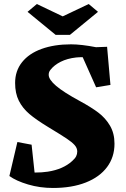

<svg xmlns="http://www.w3.org/2000/svg" viewBox="-20 -912 623 949"><path d="M356 -627.9Q312.5 -623 280 -606.7Q247.6 -590.3 229.5 -566.9Q225.1 -561.5 222.9 -555.9Q220.7 -550.3 220.7 -542Q220.7 -519 257.1 -487.8Q293.5 -456.5 374.5 -412.6Q429.7 -382.8 465.6 -355.7Q501.5 -328.6 523.7 -290.8Q545.9 -252.9 545.9 -201.7Q545.9 -135.7 509.3 -86.4Q472.7 -37.1 404.1 -10Q335.4 17.1 241.7 17.1Q177.2 17.1 118.7 -0.2Q60.1 -17.6 26.4 -42L65.9 -210L136.2 -196.8L150.9 -59.1Q188 -59.1 216.3 -63.5Q292 -75.2 336.9 -116.2Q351.1 -128.9 356.4 -139.6Q361.8 -150.4 361.8 -163.1Q361.8 -180.2 348.9 -194.8Q335.9 -209.5 308.8 -227.5Q281.7 -245.6 214.8 -286.1Q158.7 -320.3 125.2 -348.6Q91.8 -377 73.2 -413.8Q54.7 -450.7 54.7 -502Q54.7 -561.5 88.9 -604.5Q123 -647.5 185.5 -670.2Q248 -692.9 331.1 -692.9Q381.3 -692.9 454.6 -678.7L509.3 -680.7L525.9 -492.2L455.1 -480.5L388.7 -629.4Q371.1 -629.4 356 -627.9ZM116.2 -853.5 162.1 -892.1 290 -831.1 418.5 -892.1 464.4 -853.5 325.7 -739.7H254.9Z"/></svg>

Font: Vesper Libre Heavy
Style: Regular
Weight: 900
Designer: Robert Keller & Kimya Gandhi
Foundry: Mota Italic
Version: Version 1.058